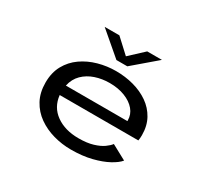

<svg xmlns="http://www.w3.org/2000/svg" viewBox="-146 -898 1168 1108"><g transform="rotate(30 437.5 -344.5)"><path d="M441 11Q380.5 11 323.5 -5Q266.5 -21 220.8 -53.2Q175 -85.5 148 -135Q121 -184.5 121 -251.5Q121 -317.5 148 -366.5Q175 -415.5 221 -447.8Q267 -480 324.2 -496Q381.5 -512 441.5 -512Q503 -512 559.2 -496.8Q615.5 -481.5 659.8 -450.8Q704 -420 729.5 -373.8Q755 -327.5 755 -266Q755 -244.5 752 -229.5H228Q236 -153 296 -110.2Q356 -67.5 446 -67.5Q502.5 -67.5 542 -79.5Q581.5 -91.5 605.5 -108.8Q629.5 -126 640 -141L739 -87.5Q720.5 -64.5 679.2 -42Q638 -19.5 577.5 -4.2Q517 11 441 11ZM444 -434Q393.5 -434 349 -419Q304.5 -404 273.2 -373.2Q242 -342.5 231.5 -294.5H641.5V-300Q641.5 -338.5 616 -368.8Q590.5 -399 545.8 -416.5Q501 -434 444 -434ZM256 -700H354L447 -614L539.5 -700H637.5L483 -568H410.5Z"/></g></svg>

Font: Trispace SemiExpanded
Style: Regular
Weight: 400
Width: 6
Designer: Tyler Finck
Foundry: Etcetera Type Company
Version: Version 1.210; ttfautohint (v1.8.3)